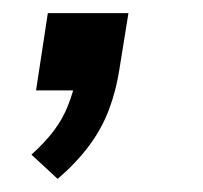

<svg xmlns="http://www.w3.org/2000/svg" viewBox="-20 -138 310 293"><path d="M68 135 28 98Q49 79 62.5 61Q76 43 84 22.5Q92 2 96 -18L115 0H35L53 -118H176L162 -31Q157 1 146 30Q135 59 115.5 85Q96 111 68 135Z"/></svg>

Font: Nunito Sans 10pt SemiExpanded Medium
Style: Italic
Weight: 500
Width: 6
Italic angle: -9°
Designer: Vernon Adams
Foundry: Vernon Adams
Version: Version 3.101;gftools[0.9.27]